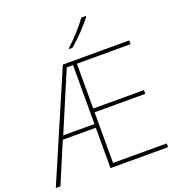

<svg xmlns="http://www.w3.org/2000/svg" viewBox="-166 -1080 1095 1207"><g transform="rotate(-20 381.0 -476.0)"><path d="M156 -295H365V-689H323ZM750 0H365V-270H144L30 0H-1L306 -714H750V-689H391V-389H730V-364H391V-25H750ZM546 -952H516Q494 -920 452.5 -874Q411 -828 377 -798V-792H398Q438 -825 479 -868Q520 -911 546 -945Z"/></g></svg>

Font: Noto Sans UI Thin
Style: Regular
Weight: 250
Designer: Monotype Design Team
Foundry: Monotype Imaging Inc.
Version: Version 1.901